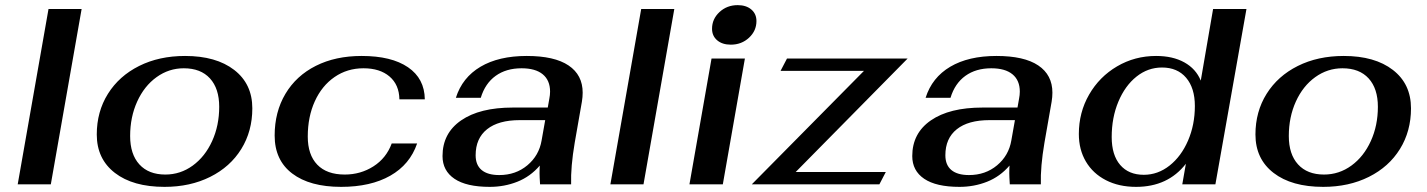

<svg xmlns="http://www.w3.org/2000/svg" viewBox="-20 -718 5561 748"><path d="M169 -683H298L178 0H49Z M357 -194Q357 -283 400.5 -352.5Q444 -422 522 -461Q600 -500 701 -500Q822 -500 892.5 -445.5Q963 -391 963 -296Q963 -207 920 -137.5Q877 -68 799 -29Q721 10 621 10Q498 10 427.5 -44.5Q357 -99 357 -194ZM834 -302Q834 -373 798 -412.5Q762 -452 696 -452Q638 -452 590 -417.5Q542 -383 514.5 -322.5Q487 -262 487 -188Q487 -117 523 -77.5Q559 -38 624 -38Q683 -38 731 -73Q779 -108 806.5 -168.5Q834 -229 834 -302Z M1050 -190Q1050 -282 1092 -352.5Q1134 -423 1210.5 -461.5Q1287 -500 1389 -500Q1505 -500 1569.5 -456Q1634 -412 1635 -331H1536Q1535 -388 1497.5 -420Q1460 -452 1396 -452Q1333 -452 1283.5 -418Q1234 -384 1206.5 -323.5Q1179 -263 1179 -186Q1179 -115 1216 -76.5Q1253 -38 1323 -38Q1385 -38 1435 -70Q1485 -102 1506 -159H1605Q1577 -77 1500.5 -33.5Q1424 10 1309 10Q1187 10 1118.5 -42Q1050 -94 1050 -190Z M1704 -110Q1704 -199 1776.5 -249Q1849 -299 1978 -299H2114L2120 -333Q2123 -348 2123 -361Q2123 -405 2094.5 -428.5Q2066 -452 2012 -452Q1952 -452 1911 -422.5Q1870 -393 1853 -337H1756Q1781 -416 1852 -458Q1923 -500 2032 -500Q2140 -500 2195 -463Q2250 -426 2250 -357Q2250 -340 2247 -322L2219 -162Q2203 -68 2205 0H2084Q2082 -30 2082 -43Q2082 -62 2083 -73Q2046 -30 1995.5 -10Q1945 10 1888 10Q1797 10 1750.5 -21.5Q1704 -53 1704 -110ZM2090 -171 2104 -250H2005Q1922 -250 1877.5 -214.5Q1833 -179 1833 -113Q1833 -75 1856.5 -55.5Q1880 -36 1925 -36Q1989 -36 2034.5 -74Q2080 -112 2090 -171Z M2478 -683H2607L2487 0H2358Z M2754 -606Q2754 -644 2783 -671Q2812 -698 2854 -698Q2887 -698 2907 -681Q2927 -664 2927 -636Q2927 -598 2898 -571Q2869 -544 2827 -544Q2794 -544 2774 -561Q2754 -578 2754 -606ZM2752 -490H2882L2796 0H2666Z M3346 -442H3021L3046 -490H3516L3080 -48H3431L3406 0H2909Z M3534 -110Q3534 -199 3606.5 -249Q3679 -299 3808 -299H3944L3950 -333Q3953 -348 3953 -361Q3953 -405 3924.5 -428.5Q3896 -452 3842 -452Q3782 -452 3741 -422.5Q3700 -393 3683 -337H3586Q3611 -416 3682 -458Q3753 -500 3862 -500Q3970 -500 4025 -463Q4080 -426 4080 -357Q4080 -340 4077 -322L4049 -162Q4033 -68 4035 0H3914Q3912 -30 3912 -43Q3912 -62 3913 -73Q3876 -30 3825.5 -10Q3775 10 3718 10Q3627 10 3580.5 -21.5Q3534 -53 3534 -110ZM3920 -171 3934 -250H3835Q3752 -250 3707.5 -214.5Q3663 -179 3663 -113Q3663 -75 3686.5 -55.5Q3710 -36 3755 -36Q3819 -36 3864.5 -74Q3910 -112 3920 -171Z M4183 -196Q4183 -280 4223 -349.5Q4263 -419 4332 -459.5Q4401 -500 4484 -500Q4549 -500 4594 -475Q4639 -450 4658 -404L4706 -683H4836L4715 0H4586L4600 -80Q4530 10 4406 10Q4339 10 4288.5 -16Q4238 -42 4210.5 -88.5Q4183 -135 4183 -196ZM4635 -305Q4635 -375 4601 -415Q4567 -455 4507 -455Q4452 -455 4407.5 -419.5Q4363 -384 4337 -322Q4311 -260 4311 -184Q4311 -114 4344 -75.5Q4377 -37 4436 -37Q4491 -37 4536.5 -73Q4582 -109 4608.5 -170.5Q4635 -232 4635 -305Z M4871 -194Q4871 -283 4914.5 -352.5Q4958 -422 5036 -461Q5114 -500 5215 -500Q5336 -500 5406.5 -445.5Q5477 -391 5477 -296Q5477 -207 5434 -137.5Q5391 -68 5313 -29Q5235 10 5135 10Q5012 10 4941.5 -44.5Q4871 -99 4871 -194ZM5348 -302Q5348 -373 5312 -412.5Q5276 -452 5210 -452Q5152 -452 5104 -417.5Q5056 -383 5028.5 -322.5Q5001 -262 5001 -188Q5001 -117 5037 -77.5Q5073 -38 5138 -38Q5197 -38 5245 -73Q5293 -108 5320.5 -168.5Q5348 -229 5348 -302Z"/></svg>

Font: Fahkwang SemiBold
Style: Italic
Weight: 600
Italic angle: -10°
Version: Version 1.000; ttfautohint (v1.6)